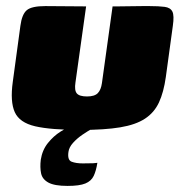

<svg xmlns="http://www.w3.org/2000/svg" viewBox="-20 -420 598 631"><path d="M263 -399 228 -149Q224 -123 232.5 -113Q241 -103 266 -103Q291 -103 301.5 -114Q312 -125 315 -147L350 -399Q351 -399 368 -399Q385 -399 407.5 -399.5Q430 -400 448.5 -400Q467 -400 471 -400Q502 -400 521 -397.5Q540 -395 546.5 -382Q553 -369 548 -335L525 -167Q518 -117 502.5 -83.5Q487 -50 456.5 -30Q426 -10 375 -1.5Q324 7 246 7Q147 7 95.5 -5Q44 -17 28.5 -51.5Q13 -86 22 -151L47 -335Q52 -373 68 -386.5Q84 -400 129 -400Q163 -400 196 -399.5Q229 -399 263 -399ZM202 191Q159 191 139 180Q119 169 115 149.5Q111 130 114 105Q119 73 137.5 50Q156 27 179 12.5Q202 -2 220 -10H310Q301 -7 284.5 2Q268 11 250.5 23Q233 35 220 49.5Q207 64 205 79Q201 106 215.5 111.5Q230 117 252 117Q277 117 286 116.5Q295 116 296.5 115.5Q298 115 300 115Q296 141 288 158Q280 175 260.5 183Q241 191 202 191Z"/></svg>

Font: Genos Thin Black
Style: Italic
Weight: 900
Italic angle: -8°
Version: Version 1.010